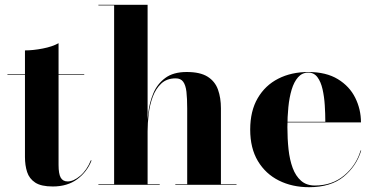

<svg xmlns="http://www.w3.org/2000/svg" viewBox="-20 -770 1558 800"><path d="M200 7Q151.5 7 126.8 -9.2Q102 -25.5 93 -53.2Q84 -81 84 -116V-560Q118 -560 158 -567.8Q198 -575.5 224 -590V-83Q224 -45.5 233 -29.8Q242 -14 262 -14Q286.5 -14 314.2 -37.5Q342 -61 358.5 -102L361.5 -101.5Q343 -54 302 -23.5Q261 7 200 7ZM11 -457.5V-460H331V-457.5Z M390 0V-2.5H455.5V-747.5H390V-750H595V-2.5H645.5V0ZM710.5 0V-2.5H760V-317.5Q760 -360 756.8 -387.8Q753.5 -415.5 743.2 -429.5Q733 -443.5 712 -443.5Q675 -443.5 652 -422Q629 -400.5 616.5 -366.8Q604 -333 599.5 -295Q595 -257 595 -223L592.5 -220.5Q592.5 -257.5 597.8 -300.5Q603 -343.5 619.2 -382Q635.5 -420.5 668.8 -445.2Q702 -470 758 -470Q814 -470 845 -450.5Q876 -431 888.2 -396.8Q900.5 -362.5 900.5 -319V-2.5H965.5V0Z M1268 10Q1197.5 10 1142 -17.8Q1086.5 -45.5 1054.5 -99Q1022.5 -152.5 1022.5 -230Q1022.5 -307.5 1053.8 -361Q1085 -414.5 1139.5 -442.2Q1194 -470 1264.5 -470Q1339 -470 1387.8 -440.2Q1436.5 -410.5 1460.2 -362.5Q1484 -314.5 1484 -260H1089.5V-262.5H1335.5Q1335.5 -296 1333.2 -331.5Q1331 -367 1324 -398Q1317 -429 1302.8 -448.2Q1288.5 -467.5 1264.5 -467.5Q1239 -467.5 1222 -448.2Q1205 -429 1195.2 -396.5Q1185.5 -364 1181.5 -323.5Q1177.5 -283 1177.5 -240Q1177.5 -191.5 1182.2 -147.8Q1187 -104 1199.5 -70.2Q1212 -36.5 1234.5 -16.8Q1257 3 1292 3Q1363.5 3 1413.8 -38.8Q1464 -80.5 1482.5 -143H1485Q1465.5 -78 1412 -34Q1358.5 10 1268 10Z"/></svg>

Font: Bodoni Moda 72pt
Style: Bold
Weight: 700
Designer: Owen Earl
Foundry: indestructible type
Version: Version 2.004